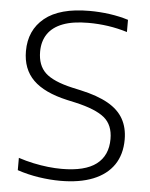

<svg xmlns="http://www.w3.org/2000/svg" viewBox="-54 -793 663 847"><g transform="rotate(5 278.0 -370.0)"><path d="M244.5 9Q199 9 149.5 1.5Q100 -6 54 -21.5V-76Q87.5 -65 120.8 -58Q154 -51 185.5 -47.5Q217 -44 246 -44Q349 -44 399.2 -82.2Q449.5 -120.5 449.5 -194Q449.5 -256 410.8 -288Q372 -320 282 -340.5L243.5 -349Q141.5 -372 92.8 -420.2Q44 -468.5 44 -548Q44 -641 110.2 -695Q176.5 -749 308.5 -749Q353.5 -749 398 -742.8Q442.5 -736.5 480.5 -724.5V-670.5Q438.5 -683.5 395.2 -689.8Q352 -696 308 -696Q239.5 -696 195 -679Q150.5 -662 128.5 -629.5Q106.5 -597 106.5 -551Q106.5 -490.5 141.5 -457.5Q176.5 -424.5 262 -405L300.5 -396.5Q375 -380 421.8 -353.5Q468.5 -327 490.2 -288.2Q512 -249.5 512 -197Q512 -131 480.8 -85Q449.5 -39 389.8 -15Q330 9 244.5 9Z"/></g></svg>

Font: Encode Sans SemiExpanded Light
Style: Regular
Weight: 300
Width: 6
Designer: Multiple Designers
Foundry: Impallari Type
Version: Version 3.002